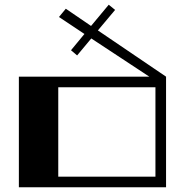

<svg xmlns="http://www.w3.org/2000/svg" viewBox="-20 -794 784 814"><path d="M684 -469V0H60V-469H613L367 -631L307 -559L281 -581L338 -650L230 -722L259 -757L366 -684L441 -774L468 -752L395 -665ZM639 -424H227V-45H639Z"/></svg>

Font: Geostar Fill
Style: Regular
Weight: 400
Designer: Joe Prince
Foundry: Joe Prince
Version: Version 1.002